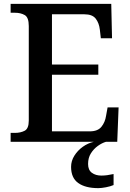

<svg xmlns="http://www.w3.org/2000/svg" viewBox="-20 -734 673 994"><path d="M35 0V-46H57Q86 -46 107.5 -57Q129 -68 129 -110V-599Q129 -644 108 -656Q87 -668 57 -668H35V-714H556L560 -536H502L497 -580Q493 -615 475.5 -637.5Q458 -660 417 -660H249V-400H489V-347H249V-54H445Q486 -54 505 -77.5Q524 -101 529 -134L537 -178H594L587 0ZM489 240Q422 240 385 213.5Q348 187 348 130Q348 99 365 72Q382 45 408.5 26Q435 7 466 0H529Q508 6 486.5 21.5Q465 37 450.5 60Q436 83 436 115Q436 146 455.5 160.5Q475 175 505 175Q519 175 534.5 173Q550 171 568 167V224Q552 231 528.5 235.5Q505 240 489 240Z"/></svg>

Font: Noto Serif Khojki Medium
Style: Regular
Weight: 500
Version: Version 2.003